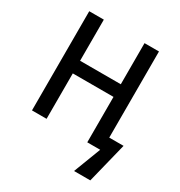

<svg xmlns="http://www.w3.org/2000/svg" viewBox="-207 -857 1123 1197"><g transform="rotate(30 354.0 -259.0)"><path d="M588 -94V-714H484V-418H191V-714H86V0H191V-327H484V0H577L502 196H619L691 -94Z"/></g></svg>

Font: Noto Sans SemiCondensed Medium
Style: Regular
Weight: 500
Width: 4
Designer: Monotype Design Team
Foundry: Monotype Imaging Inc.
Version: Version 2.013